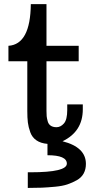

<svg xmlns="http://www.w3.org/2000/svg" viewBox="-20 -695 487 934"><path d="M21 -397V-472.2Q127.9 -479 129.9 -674.8H206.1V-472.2H362.8V-397H206.1V-155.8Q206.1 -139.6 207 -129.9Q208 -120.1 211.9 -105.5Q215.8 -90.8 226.8 -83.5Q237.8 -76.2 254.9 -76.2Q274.9 -76.2 291 -94.5Q307.1 -112.8 307.1 -160.2V-187H382.8V-163.1Q382.8 -55.2 284.2 -7.8Q397.9 21 397.9 102.1Q397.9 128.9 387 148.9Q376 168.9 354 181.4Q332 193.8 308.1 201.9Q284.2 210 247.6 213.4Q210.9 216.8 183.3 218Q155.8 219.2 115.2 219.2V143.1H128.9Q304.7 143.1 305.2 101.1Q305.2 60.1 210.9 60.1V4.9Q177.7 2 157 -12.5Q136.2 -26.9 127.2 -52Q118.2 -77.1 115.5 -99.6Q112.8 -122.1 112.8 -154.8V-397Z"/></svg>

Font: CMU Concrete
Style: Bold
Weight: 700
Version: Version 0.7.0